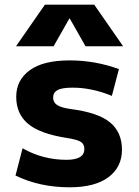

<svg xmlns="http://www.w3.org/2000/svg" viewBox="-20 -787 590 817"><path d="M275 -708 208 -590H48L171 -767H381L504 -590H344L277 -708ZM456 -379Q371 -414 289 -414Q243 -414 224.5 -403.5Q206 -393 206 -372Q206 -352 222.5 -340.5Q239 -329 281 -323Q398 -308 448.5 -266Q499 -224 499 -150Q499 -76 441.5 -33Q384 10 276 10Q149 10 46 -40L76 -156Q162 -107 263 -107Q339 -107 339 -153Q339 -173 324.5 -183Q310 -193 264 -200Q149 -218 99 -260.5Q49 -303 49 -375Q49 -446 106.5 -488Q164 -530 276 -530Q385 -530 486 -493Z"/></svg>

Font: M PLUS 1p ExtraBold
Style: Regular
Weight: 800
Version: Version 1.062